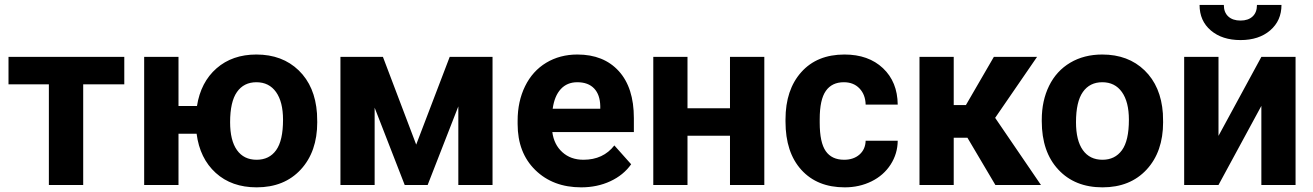

<svg xmlns="http://www.w3.org/2000/svg" viewBox="-20 -763 5418 792"><path d="M492.7 -415H323.2V0H181.6V-415H15.1V-528.3H492.7Z M716.3 -325.7H792.5Q808.1 -424.3 873.3 -481.2Q938.5 -538.1 1037.6 -538.1Q1144.5 -538.1 1212.2 -472.7Q1279.8 -407.2 1287.6 -294.9L1288.6 -258.8Q1288.6 -137.2 1220.7 -63.7Q1152.8 9.8 1038.6 9.8Q935.5 9.8 869.9 -49.8Q804.2 -109.4 791 -211.4H716.3V0H574.7V-528.3H716.3ZM929.2 -258.8Q929.2 -183.6 957.5 -143.8Q985.8 -104 1038.6 -104Q1090.8 -104 1119.1 -143.6Q1147.5 -183.1 1147.5 -269Q1147.5 -342.8 1118.7 -383.3Q1089.8 -423.8 1037.6 -423.8Q985.8 -423.8 957.5 -383.5Q929.2 -343.3 929.2 -258.8Z M1696.8 -166.5 1835 -528.3H2011.7V0H1870.6V-324.2L1744.1 0H1649.4L1525.4 -318.8V0H1384.3V-528.3H1559.6Z M2377.4 9.8Q2261.2 9.8 2188.2 -61.5Q2115.2 -132.8 2115.2 -251.5V-265.1Q2115.2 -344.7 2146 -407.5Q2176.8 -470.2 2233.2 -504.2Q2289.6 -538.1 2361.8 -538.1Q2470.2 -538.1 2532.5 -469.7Q2594.7 -401.4 2594.7 -275.9V-218.3H2258.3Q2265.1 -166.5 2299.6 -135.3Q2334 -104 2386.7 -104Q2468.3 -104 2514.2 -163.1L2583.5 -85.4Q2551.8 -40.5 2497.6 -15.4Q2443.4 9.8 2377.4 9.8ZM2361.3 -423.8Q2319.3 -423.8 2293.2 -395.5Q2267.1 -367.2 2259.8 -314.5H2456.1V-325.7Q2455.1 -372.6 2430.7 -398.2Q2406.2 -423.8 2361.3 -423.8Z M3132.8 0H2991.2V-203.1H2815.9V0H2674.8V-528.3H2815.9V-316.4H2991.2V-528.3H3132.8Z M3461.9 -104Q3501 -104 3525.4 -125.5Q3549.8 -147 3550.8 -182.6H3683.1Q3682.6 -128.9 3653.8 -84.2Q3625 -39.6 3575 -14.9Q3524.9 9.8 3464.4 9.8Q3351.1 9.8 3285.6 -62.3Q3220.2 -134.3 3220.2 -261.2V-270.5Q3220.2 -392.6 3285.2 -465.3Q3350.1 -538.1 3463.4 -538.1Q3562.5 -538.1 3622.3 -481.7Q3682.1 -425.3 3683.1 -331.5H3550.8Q3549.8 -372.6 3525.4 -398.2Q3501 -423.8 3460.9 -423.8Q3411.6 -423.8 3386.5 -387.9Q3361.3 -352.1 3361.3 -271.5V-256.8Q3361.3 -175.3 3386.2 -139.6Q3411.1 -104 3461.9 -104Z M3970.7 -194.8H3914.1V0H3772.9V-528.3H3914.1V-329.6H3964.4L4079.6 -528.3H4257.8L4085 -276.9L4273.9 0H4085.9Z M4277.3 -269Q4277.3 -347.7 4307.6 -409.2Q4337.9 -470.7 4394.8 -504.4Q4451.7 -538.1 4526.9 -538.1Q4633.8 -538.1 4701.4 -472.7Q4769 -407.2 4776.9 -294.9L4777.8 -258.8Q4777.8 -137.2 4710 -63.7Q4642.1 9.8 4527.8 9.8Q4413.6 9.8 4345.5 -63.5Q4277.3 -136.7 4277.3 -262.7ZM4418.5 -258.8Q4418.5 -183.6 4446.8 -143.8Q4475.1 -104 4527.8 -104Q4579.1 -104 4607.9 -143.3Q4636.7 -182.6 4636.7 -269Q4636.7 -342.8 4607.9 -383.3Q4579.1 -423.8 4526.9 -423.8Q4475.1 -423.8 4446.8 -383.5Q4418.5 -343.3 4418.5 -258.8Z M5183.1 -528.3H5324.2V0H5183.1V-326.2L5006.3 0H4864.7V-528.3H5006.3V-202.6ZM5266.1 -742.7Q5266.1 -677.7 5219.5 -637.7Q5172.9 -597.7 5097.2 -597.7Q5021.5 -597.7 4974.9 -637.2Q4928.2 -676.8 4928.2 -742.7H5028.3Q5028.3 -711.9 5046.6 -695.1Q5064.9 -678.2 5097.2 -678.2Q5128.9 -678.2 5147 -695.1Q5165 -711.9 5165 -742.7Z"/></svg>

Font: RobotoInd
Style: Bold
Weight: 700
Designer: Google
Version: Version 2.001150; 2014